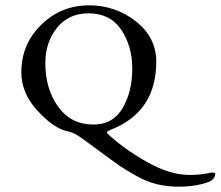

<svg xmlns="http://www.w3.org/2000/svg" viewBox="-20 -478 827 720"><path d="M279 35Q255 18 228 13Q179 1 119.5 -64Q60 -129 60 -207Q60 -312 134.5 -385Q209 -458 314 -458Q413 -458 489.5 -398Q566 -338 566 -247Q566 -60 399 7Q394 9 391 10.5Q388 12 384.5 14Q381 16 381 18Q381 20 383 23Q444 80 530.5 129Q617 178 690 178Q711 178 730 176Q749 174 760 171.5Q771 169 773 169Q787 169 787 173Q787 194 763 204Q716 222 649 222Q607 222 569.5 213Q532 204 493 182.5Q454 161 428.5 143.5Q403 126 354 89.5Q305 53 279 35ZM312 -428Q237 -428 193.5 -373.5Q150 -319 150 -241Q150 -145 198 -78Q246 -11 330 -11Q404 -11 440 -73Q476 -135 476 -220Q476 -305 434.5 -366.5Q393 -428 312 -428Z"/></svg>

Font: EB Garamond SC 12
Style: Regular
Weight: 400
Version: Version 0.016 ; ttfautohint (v0.97) -l 8 -r 50 -G 200 -x 0 -